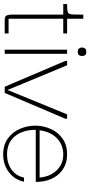

<svg xmlns="http://www.w3.org/2000/svg" viewBox="312 -880 578 1243"><g transform="rotate(90 601.5 -259.0)"><path d="M109 0Q84 0 79.5 -16Q75 -32 75 -47V-386H102V-25H197V0ZM7 -379V-404Q35 -404 49.5 -406Q64 -408 69 -417Q74 -426 74.5 -448Q75 -470 75 -509H102V-404H197V-379Z M302 0V-404H329V0ZM316 -473Q300 -473 294 -481.5Q288 -490 288 -501Q288 -512 294 -520Q300 -528 316 -528Q333 -528 338 -520Q343 -512 343 -501Q343 -490 338 -481.5Q333 -473 316 -473Z M721 -404H749V-392L582 0H542L375 -392V-404H403L562 -21H564Z M981 10Q918 10 876 -21Q834 -52 813.5 -101Q793 -150 794 -202Q795 -253 816 -299.5Q837 -346 878.5 -375Q920 -404 981 -404Q1030 -404 1068 -382Q1106 -360 1129.5 -320Q1153 -280 1157 -226Q1158 -220 1158 -213.5Q1158 -207 1158 -201H821Q821 -117 862.5 -66Q904 -15 981 -15Q1037 -15 1078.5 -44.5Q1120 -74 1130 -125H1157Q1149 -85 1124 -54.5Q1099 -24 1062 -7Q1025 10 981 10ZM824 -226H1130Q1129 -249 1120 -275.5Q1111 -302 1093 -325.5Q1075 -349 1047 -364Q1019 -379 981 -379Q947 -379 920 -367.5Q893 -356 873 -335.5Q853 -315 840.5 -287Q828 -259 824 -226Z"/></g></svg>

Font: Darker Grotesque Light
Style: Regular
Weight: 300
Designer: Gabriel Lam
Foundry: TypeRant
Version: Version 1.000;gftools[0.9.28]